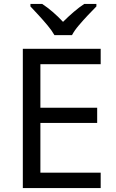

<svg xmlns="http://www.w3.org/2000/svg" viewBox="-20 -964 596 984"><path d="M496 0H97V-714H496V-635H187V-412H478V-334H187V-79H496ZM259 -784Q246 -807 224 -833.5Q202 -860 178 -886Q154 -912 136 -931V-944H196Q222 -927 250 -903Q278 -879 303 -852Q330 -879 358 -903Q386 -927 412 -944H474V-931Q455 -912 430.5 -886Q406 -860 383.5 -833.5Q361 -807 349 -784Z"/></svg>

Font: Noto Sans Gothic
Style: Regular
Weight: 400
Designer: Monotype Design Team
Foundry: Monotype Imaging Inc.
Version: Version 2.001; ttfautohint (v1.8.4.7-5d5b)